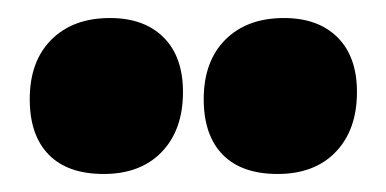

<svg xmlns="http://www.w3.org/2000/svg" viewBox="-20 -737 428 213"><path d="M102 -717Q140 -717 161.5 -695.5Q183 -674 183 -635Q183 -593 159.5 -568.5Q136 -544 95 -544Q55 -544 34 -565.5Q13 -587 13 -627Q13 -669 37 -693Q61 -717 102 -717ZM295 -717Q333 -717 354.5 -695.5Q376 -674 376 -635Q376 -593 352.5 -568.5Q329 -544 288 -544Q248 -544 227 -565.5Q206 -587 206 -627Q206 -669 230 -693Q254 -717 295 -717Z"/></svg>

Font: Alegreya Sans Black
Style: Regular
Weight: 900
Designer: Juan Pablo del Peral
Foundry: Huerta Tipografica
Version: Version 2.007